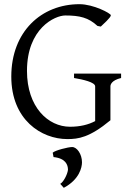

<svg xmlns="http://www.w3.org/2000/svg" viewBox="-20 -650 623 918"><path d="M360 -630C178 -630 34 -499 34 -284C34 -77 178 15 302 15C354 15 408 8 508 -75V-237C508 -245 513 -266 559 -277V-298H334V-277C376 -270 435 -257 435 -237V-71C403 -54 363 -44 315 -44C210 -44 109 -138 109 -311C109 -515 243 -576 292 -576C361 -576 403 -566 446 -526L462 -523C472 -533 510 -566 510 -577C510 -586 427 -630 360 -630ZM325 53C306 53 243 69 232 80L236 101C294 107 305 138 305 162C302 186 282 222 268 229L285 248C360 208 372 150 372 126C372 87 348 53 325 53Z"/></svg>

Font: Temporarium
Style: Regular
Weight: 400
Version: Version 1.1